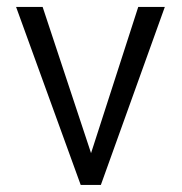

<svg xmlns="http://www.w3.org/2000/svg" viewBox="-20 -541 524 554"><path d="M249.5 -120.1 378.9 -521H455.6L271 -7.3H212.9L26.4 -521H103L235.8 -120.1L242.7 -99.1Z"/></svg>

Font: Vazir Light FD-UI
Style: Light-FD-UI
Weight: 300
Designer: Saber Rastikerdar
Foundry: Saber Rastikerdar
Version: Version 30.1.0